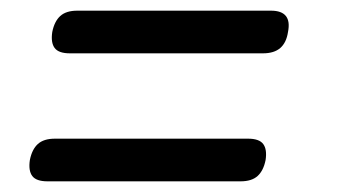

<svg xmlns="http://www.w3.org/2000/svg" viewBox="-20 -510 640 360"><path d="M69 -170Q48 -170 40.5 -180Q33 -190 36 -210Q40 -230 51 -240Q62 -250 83 -250H445Q466 -250 473.5 -240Q481 -230 478 -210Q474 -190 463 -180Q452 -170 431 -170ZM111 -410Q90 -410 82.5 -420Q75 -430 78 -450Q82 -470 93 -480Q104 -490 125 -490H488Q508 -490 516 -480Q524 -470 520 -450Q517 -430 505.5 -420Q494 -410 473 -410Z"/></svg>

Font: Maple Mono Light
Style: Italic
Weight: 300
Italic angle: -10°
Monospace: yes
Designer: subframe7536
Version: Version 7.000